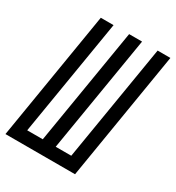

<svg xmlns="http://www.w3.org/2000/svg" viewBox="-181 -843 872 951"><g transform="rotate(30 254.5 -367.5)"><path d="M-5 0 116 -735H189L79 -70H168L278 -735H352L242 -70H331L441 -735H514L393 0Z"/></g></svg>

Font: Iosevka Term Curly Oblique
Style: Regular
Weight: 400
Italic angle: -9°
Designer: Belleve Invis
Foundry: Belleve Invis
Version: Version 32.3.0